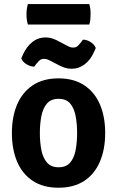

<svg xmlns="http://www.w3.org/2000/svg" viewBox="-20 -886 561 920"><path d="M484 -248.5Q484 -170 458.5 -110.8Q433 -51.5 383.2 -19Q333.5 13.5 260.5 13.5Q186.5 13.5 136.8 -19.5Q87 -52.5 62 -111.5Q37 -170.5 37 -248.5Q37 -326.5 62.2 -385.5Q87.5 -444.5 137.2 -477.5Q187 -510.5 260.5 -510.5Q334 -510.5 384 -477.2Q434 -444 459 -385.2Q484 -326.5 484 -248.5ZM171 -248.5Q171 -204.5 178.2 -167.2Q185.5 -130 205 -107.2Q224.5 -84.5 260.5 -84.5Q297.5 -84.5 316.5 -107.2Q335.5 -130 342.5 -167.2Q349.5 -204.5 349.5 -248.5Q349.5 -292 342.5 -329.5Q335.5 -367 316.5 -389.8Q297.5 -412.5 260.5 -412.5Q224.5 -412.5 205 -389.8Q185.5 -367 178.2 -329.5Q171 -292 171 -248.5ZM323.5 -556.5Q305.5 -556.5 290.2 -561.5Q275 -566.5 263 -573L222 -594.5Q217.5 -597 209 -600.5Q200.5 -604 191 -604Q176.5 -604 167.5 -595Q158.5 -586 154 -580L144 -566.5Q126 -567 107.2 -578Q88.5 -589 82 -606.5L90.5 -625.5Q106.5 -661.5 134.2 -684Q162 -706.5 197.5 -706.5Q217 -706.5 233 -700.8Q249 -695 258 -690L299.5 -668Q303.5 -665.5 312.2 -661.8Q321 -658 330.5 -658Q345 -658 353.8 -667Q362.5 -676 367.5 -682.5L377.5 -696Q395.5 -696 413.8 -684.8Q432 -673.5 439 -656L430.5 -637Q414.5 -600 386.2 -578.2Q358 -556.5 323.5 -556.5ZM113.5 -768.5Q110 -781 108.5 -792Q107 -803 107 -817Q107 -830.5 108.5 -841.8Q110 -853 113.5 -866.5H408Q411.5 -853 412.8 -843Q414 -833 414 -818Q414 -803.5 412.8 -792.2Q411.5 -781 408 -768.5Z"/></svg>

Font: Signika Light SemiBold
Style: Regular
Weight: 600
Version: Version 2.003;gftools[0.9.32]